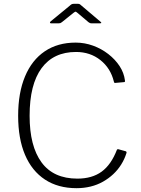

<svg xmlns="http://www.w3.org/2000/svg" viewBox="-20 -975 738 1005"><path d="M376 -752Q423 -752 467 -736Q511 -720 547 -692Q583 -664 606 -629Q629 -594 634 -554Q635 -549 633.5 -547Q632 -545 628 -545L583 -541Q580 -540 578.5 -542Q577 -544 576 -548Q559 -618 505.5 -660.5Q452 -703 378 -703Q260 -703 197.5 -618Q135 -533 135 -369Q135 -210 197.5 -125Q260 -40 385 -40Q462 -40 512 -76.5Q562 -113 592 -191Q594 -195 599 -194L639 -183Q641 -182 642 -180Q643 -178 642 -174Q632 -142 614.5 -114Q597 -86 573 -63.5Q549 -41 519 -24Q489 -7 454 1.5Q419 10 381 10Q284 10 215.5 -35Q147 -80 111 -164.5Q75 -249 75 -369Q75 -489 111 -575Q147 -661 214.5 -706.5Q282 -752 376 -752ZM443 -859 385 -908Q378 -914 375.5 -914Q373 -914 365 -908L304 -859Q299 -855 296 -854Q293 -853 288 -853H247Q242 -853 241.5 -856Q241 -859 245 -863L345 -945Q350 -950 354.5 -952.5Q359 -955 366 -955H389Q395 -955 399 -952Q403 -949 406 -946L504 -863Q517 -853 503 -853H458Q454 -853 450.5 -854.5Q447 -856 443 -859Z"/></svg>

Font: Libre Franklin Thin ExtraLight
Style: Regular
Weight: 250
Version: Version 3.000